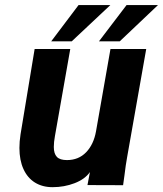

<svg xmlns="http://www.w3.org/2000/svg" viewBox="-20 -748 658 776"><path d="M58.5 -150Q58.5 -176 63 -205L120 -550H264L202 -198Q197.5 -173.5 197.5 -154Q197.5 -127 209.8 -114Q222 -101 250.5 -101Q297.5 -101 328 -132.5Q358.5 -164 368 -217L426.5 -550H571L494 -114Q488 -81.5 483 -39L477.5 0.5L333.5 0L343.5 -52.5Q323 -23.5 281.2 -7.5Q239.5 8.5 192.5 8.5Q151.5 8.5 121.2 -10.2Q91 -29 74.8 -64.8Q58.5 -100.5 58.5 -150ZM491.5 -727.5H618.5L464 -581H380ZM297.5 -727.5H426L270 -581H187Z"/></svg>

Font: JuliaMono ExtraBold
Style: Italic
Weight: 800
Italic angle: -9°
Monospace: yes
Designer: cormullion
Foundry: corm
Version: Version 0.057; ttfautohint (v1.8.4)